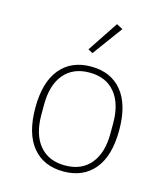

<svg xmlns="http://www.w3.org/2000/svg" viewBox="-115 -854 830 955"><g transform="rotate(15 300.0 -376.5)"><path d="M300 12Q198 12 141 -57Q84 -126 84 -258Q84 -390 141 -459Q198 -528 300 -528Q402 -528 459 -459Q516 -390 516 -258Q516 -126 459 -57Q402 12 300 12ZM300 -19Q385 -19 431.5 -75Q478 -131 478 -231V-285Q478 -385 431.5 -441Q385 -497 300 -497Q215 -497 168.5 -441Q122 -385 122 -285V-231Q122 -131 168.5 -75Q215 -19 300 -19ZM288 -594 264 -607 369 -765 401 -748Z"/></g></svg>

Font: IBM Plex Mono ExtraLight
Style: Regular
Weight: 200
Monospace: yes
Designer: Mike Abbink, Paul van der Laan, Pieter van Rosmalen
Foundry: Bold Monday
Version: Version 2.3